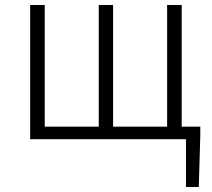

<svg xmlns="http://www.w3.org/2000/svg" viewBox="-20 -554 843 764"><path d="M100 0H720V190H771L777 -14V-50H703V-534H645V-50H430V-534H373V-50H158V-534H100Z"/></svg>

Font: Noto Sans HK Light
Style: Regular
Weight: 300
Designer: Ryoko NISHIZUKA 西塚涼子 (kana, bopomofo & ideographs); Paul D. Hunt (Latin, Greek & Cyrillic); Sandoll Communications 산돌커뮤니
Foundry: Adobe
Version: Version 2.004;hotconv 1.0.118;makeotfexe 2.5.65603